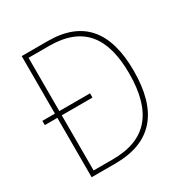

<svg xmlns="http://www.w3.org/2000/svg" viewBox="-165 -847 943 980"><g transform="rotate(-30 307.0 -357.0)"><path d="M250 -714H96V-375H22V-350H96V0H235C452 0 554 -125 554 -364C554 -593 457 -714 250 -714ZM243 -689C445 -689 527 -573 527 -363C527 -138 434 -25 236 -25H122V-350H303V-375H122V-689Z"/></g></svg>

Font: Noto Sans Sinhala UI SemiCondensed Thin
Style: Regular
Weight: 100
Width: 4
Designer: Jelle Bosma - Monotype Design Team
Foundry: Monotype Imaging Inc.
Version: Version 2.006